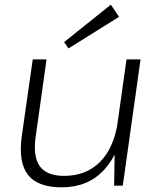

<svg xmlns="http://www.w3.org/2000/svg" viewBox="-20 -794 674 821"><path d="M133 -213Q120 -125 150 -83.5Q180 -42 254 -42Q349 -42 408.5 -102.5Q468 -163 484 -275L523 -337L514 -276Q493 -140 424 -66.5Q355 7 244 7Q141 7 99.5 -46.5Q58 -100 73 -211L120 -540H179ZM505 0H468L471 -186L521 -540H581ZM489 -722 273 -587 254 -614 454 -774Z"/></svg>

Font: Pathway Extreme 28pt ExtraLight
Style: Italic
Weight: 250
Italic angle: -8°
Designer: Eduardo Rodriguez Tunni
Foundry: Eduardo Rodriguez Tunni
Version: Version 1.001;gftools[0.9.26]